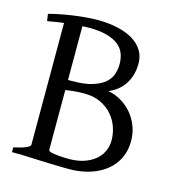

<svg xmlns="http://www.w3.org/2000/svg" viewBox="-98 -715 745 807"><g transform="rotate(15 275.0 -311.5)"><path d="M201.7 -588.9Q194.8 -588.9 187.7 -588.6Q180.7 -588.4 173.3 -587.9V-354H189.9Q245.6 -354 280 -365Q314.5 -376 333.5 -393.1Q352.5 -410.2 359.1 -431.6Q365.7 -453.1 365.7 -474.1Q365.7 -498.5 357.9 -519.5Q350.1 -540.5 331.1 -555.9Q312 -571.3 280.5 -580.1Q249 -588.9 201.7 -588.9ZM253.9 -316.9Q230.5 -316.9 210.7 -314.9Q190.9 -313 173.3 -310.1V-50.8Q173.3 -46.9 177.7 -43.5Q186 -40.5 196.8 -38.8Q207.5 -37.1 218.8 -36.1Q230 -35.2 241.2 -34.7Q252.4 -34.2 262.2 -34.2Q297.4 -34.2 325.7 -43.2Q354 -52.2 374.3 -68.4Q394.5 -84.5 405.3 -107.2Q416 -129.9 416 -157.2Q416 -184.1 406.5 -212.4Q397 -240.7 377.2 -263.9Q357.4 -287.1 326.9 -302Q296.4 -316.9 253.9 -316.9ZM496.1 -173.8Q496.1 -132.3 479.7 -98.9Q463.4 -65.4 433.8 -42Q404.3 -18.6 363.3 -5.9Q322.3 6.8 272.9 6.8Q258.8 6.8 237.3 6.3Q215.8 5.9 192.4 5.1Q168.9 4.4 145.3 3.4Q121.6 2.4 102.5 1.7Q83.5 1 71.8 0.5Q60.1 0 60.1 0H24.4V-21Q57.6 -27.8 76.4 -35.9Q95.2 -43.9 95.2 -50.8V-581.1Q76.7 -578.6 58.8 -575.9Q41 -573.2 24.4 -570.3L20 -600.6Q39.1 -606 64.2 -611.1Q89.4 -616.2 117.2 -620.4Q145 -624.5 173.8 -627.2Q202.6 -629.9 229 -629.9Q277.8 -629.9 317.4 -620.8Q356.9 -611.8 384.5 -594.7Q412.1 -577.6 427 -553.2Q441.9 -528.8 441.9 -498Q441.9 -445.3 417 -407.5Q392.1 -369.6 349.1 -353Q380.4 -347.2 407.2 -331.1Q434.1 -314.9 453.9 -291.3Q473.6 -267.6 484.9 -237.5Q496.1 -207.5 496.1 -173.8Z"/></g></svg>

Font: GentiumAlt
Style: Regular
Weight: 400
Designer: J. Victor Gaultney
Version: Version 1.02; 2005; OFL release